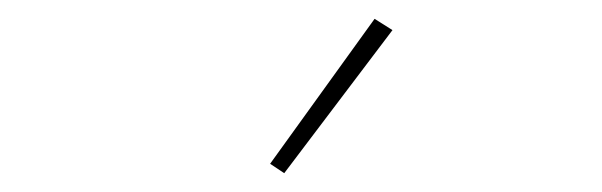

<svg xmlns="http://www.w3.org/2000/svg" viewBox="-20 -771 640 204"><path d="M282 -587 267 -597 378 -751 397 -739Z"/></svg>

Font: IBM Plex Sans Arabic Thin
Style: Regular
Weight: 100
Designer: Mike Abbink, Paul van der Laan, Pieter van Rosmalen, Wael Morcos, Khajak Apelian
Foundry: Bold Monday
Version: Version 1.101